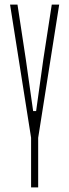

<svg xmlns="http://www.w3.org/2000/svg" viewBox="-20 -820 303 840"><path d="M116 0V-216.5V-217.5L24 -800H56.5L93 -560L125 -334H138L169.5 -560L206.5 -800H239L147 -217V-216V0Z"/></svg>

Font: Big Shoulders Display Thin ExtraLight
Style: Regular
Weight: 250
Version: Version 2.002